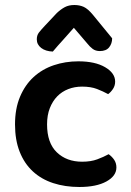

<svg xmlns="http://www.w3.org/2000/svg" viewBox="-20 -733 524 767"><path d="M308 -387Q278 -387 252.5 -377Q227 -367 208.5 -348Q190 -329 179 -301Q168 -273 168 -236Q168 -162 207 -124.5Q246 -87 308 -87Q343 -87 368.5 -96.5Q394 -106 414 -117Q428 -107 436.5 -94Q445 -81 445 -64Q445 -30 405 -8Q365 14 297 14Q240 14 192.5 -1.5Q145 -17 111 -48.5Q77 -80 58.5 -127Q40 -174 40 -236Q40 -299 60 -346.5Q80 -394 114.5 -425.5Q149 -457 195 -472.5Q241 -488 293 -488Q360 -488 400 -464.5Q440 -441 440 -407Q440 -391 431.5 -378Q423 -365 412 -357Q392 -368 367.5 -377.5Q343 -387 308 -387ZM275 -622Q250 -593 231 -572.5Q212 -552 191 -527Q162 -528 144.5 -541.5Q127 -555 127 -576Q127 -592 135.5 -603Q144 -614 160 -631L207 -681Q223 -696 239 -704.5Q255 -713 277 -713Q298 -713 314.5 -705.5Q331 -698 351 -674L428 -580Q428 -559 416 -544Q404 -529 379 -529Q362 -529 350.5 -537.5Q339 -546 328 -560Z"/></svg>

Font: Baloo Chettan 2 SemiBold
Style: Regular
Weight: 600
Designer: Maithili Shingre, Unnati Kotecha and Ek Type
Foundry: Ek Type
Version: Version 1.640;hotconv 1.0.111;makeotfexe 2.5.65597; ttfautoh